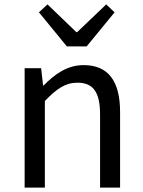

<svg xmlns="http://www.w3.org/2000/svg" viewBox="-20 -853 650 873"><path d="M92 0H184V-394C238 -449 276 -477 332 -477C404 -477 435 -434 435 -332V0H526V-344C526 -482 474 -557 360 -557C286 -557 229 -516 178 -464H176L167 -543H92ZM284 -642H374L501 -797L463 -833L331 -707H327L196 -833L157 -797Z"/></svg>

Font: Noto Sans KR
Style: Regular
Weight: 400
Designer: Ryoko NISHIZUKA 西塚涼子 (kana, bopomofo & ideographs); Paul D. Hunt (Latin, Greek & Cyrillic); Sandoll Communications 산돌커뮤니
Foundry: Adobe
Version: Version 2.004;hotconv 1.0.118;makeotfexe 2.5.65603